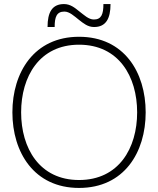

<svg xmlns="http://www.w3.org/2000/svg" viewBox="-20 -913 779 945"><path d="M369 12C591 12 697 -163 697 -360C697 -557 591 -732 369 -732C148 -732 41 -557 41 -360C41 -163 148 12 369 12ZM84 -360C84 -536 174 -693 369 -693C565 -693 655 -536 655 -360C655 -184 565 -27 369 -27C174 -27 84 -184 84 -360ZM214 -780H249C249 -830 259 -856 297 -856C322 -856 345 -834 369 -815C391 -798 412 -780 443 -780C501 -780 524 -821 524 -893H489C489 -843 479 -817 442 -817C416 -817 394 -839 369 -858C348 -875 326 -893 295 -893C237 -893 214 -853 214 -780Z"/></svg>

Font: Aspekta 150
Style: Regular
Weight: 150
Designer: Ivo Dolenc
Version: Version 2.000